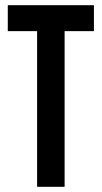

<svg xmlns="http://www.w3.org/2000/svg" viewBox="-20 -720 392 740"><path d="M342 -600H229V0H123V-600H10V-700H342Z"/></svg>

Font: Bebas Kai
Style: Regular
Weight: 400
Designer: Ryoichi Tsunekawa
Foundry: Dharma Type
Version: Version 1.001;PS 001.001;hotconv 1.0.70;makeotf.lib2.5.58329